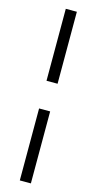

<svg xmlns="http://www.w3.org/2000/svg" viewBox="-141 -738 506 1005"><g transform="rotate(15 112.0 -235.0)"><path d="M82 -310V-700H142V-310ZM82 230V-160H142V230Z"/></g></svg>

Font: Strong
Style: Regular
Weight: 400
Designer: Roman Shchyukin (Gaslight Type Foundry)
Foundry: Cyreal (www.cyreal.org)
Version: Version 1.001